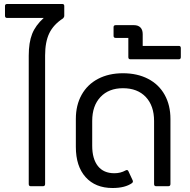

<svg xmlns="http://www.w3.org/2000/svg" viewBox="-20 -933 954 962"><path d="M292 -913Q302 -913 302 -903V-854Q302 -847 296 -841Q248 -810 227 -766.5Q206 -723 206 -655V-11Q206 0 195 0H134Q124 0 124 -11V-654Q124 -720 141 -763Q158 -806 199 -843H16Q5 -843 5 -854V-903Q5 -913 16 -913Z M360 -197V-337Q360 -406 389 -458Q418 -510 471.5 -538Q525 -566 596 -566Q668 -566 722 -538Q776 -510 805 -458Q834 -406 834 -337V-11Q834 0 823 0H762Q752 0 752 -11V-327Q752 -403 710.5 -447Q669 -491 596 -491Q525 -491 483.5 -447Q442 -403 442 -327V-203Q442 -137 470.5 -101Q499 -65 553 -65Q584 -65 609 -79Q612 -81 616 -81Q621 -81 623 -76L644 -31Q646 -27 646 -24Q646 -20 642 -16Q607 9 544 9Q458 9 409 -45.5Q360 -100 360 -197Z M876 -703Q886 -703 886 -692V-647Q886 -636 876 -636H633Q623 -636 623 -647V-743H560Q549 -743 549 -753V-797Q549 -807 560 -807H651Q672 -807 683.5 -795.5Q695 -784 695 -762V-703Z"/></svg>

Font: LINE Seed Sans TH
Style: Regular
Weight: 400
Designer: Dalton Maag Ltd | Thai characters by Cadson Demak Co.,Ltd.
Foundry: Dalton Maag Ltd
Version: Version 1.002